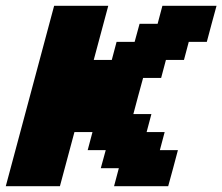

<svg xmlns="http://www.w3.org/2000/svg" viewBox="-20 -645 770 665"><path d="M375 0H562.5Q568.4 -21 579.6 -62.5Q590.8 -104 596.2 -125H533.7L550.3 -187.5H487.8L504.4 -250H441.9Q447.3 -270.5 458.5 -312.3Q469.7 -354 475.6 -375H538.1L554.7 -437.5H617.2L633.8 -500H696.3Q701.7 -520.5 712.9 -562.3Q724.1 -604 730 -625H542.5L525.9 -562.5H463.4L446.3 -500H383.8L367.2 -437.5H304.7L355 -625H167.5Q139.6 -520.5 83.7 -312.3Q27.8 -104 0 0H187.5L237.8 -187.5H300.3L283.7 -125H346.2L329.1 -62.5H391.6Z"/></svg>

Font: Faithful 32x
Style: SemiboldOblique
Weight: 400
Foundry: Faithful Resource Pack
Version: Version 1.0; January 27, 2023